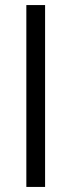

<svg xmlns="http://www.w3.org/2000/svg" viewBox="-20 -738 282 758"><path d="M84 0V-718H158V0Z"/></svg>

Font: TitilliumText22L Rg
Style: Regular
Weight: 400
Designer: Campivisivi
Foundry: Campivisivi
Version: 1.000